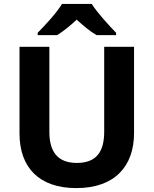

<svg xmlns="http://www.w3.org/2000/svg" viewBox="-20 -954 787 984"><path d="M450 -934H298C270 -888 211 -824 173 -786V-774H273C308 -796 338 -821 373 -853C409 -821 440 -794 475 -774H575V-786C540 -822 479 -888 450 -934ZM667 -272V-714H514V-279C514 -175 473 -119 374 -119C280 -119 233 -171 233 -278V-714H80V-270C80 -95 181 10 371 10C570 10 667 -104 667 -272Z"/></svg>

Font: Noto Sans Canadian Aboriginal
Style: Bold
Weight: 700
Designer: Monotype Design Team, Typotheque's Kevin King
Foundry: Monotype Imaging Inc.
Version: Version 2.004